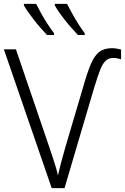

<svg xmlns="http://www.w3.org/2000/svg" viewBox="-20 -968 643 988"><path d="M563 -670Q540 -670 524 -655.5Q508 -641 495 -607.5Q482 -574 465 -518L312 0H246L0 -714H62L234 -210Q247 -173 254.5 -148.5Q262 -124 268 -105Q274 -86 278 -65Q282 -81 285.5 -95.5Q289 -110 293.5 -127.5Q298 -145 304 -166.5Q310 -188 318 -216L409 -524Q430 -598 448.5 -640.5Q467 -683 491.5 -701.5Q516 -720 556 -720Q569 -720 580.5 -718Q592 -716 603 -713V-663Q592 -666 582.5 -668Q573 -670 563 -670ZM325 -948Q336 -926 351.5 -898Q367 -870 384 -843.5Q401 -817 416 -797V-788H381Q366 -804 349 -823Q332 -842 315 -863.5Q298 -885 284.5 -904.5Q271 -924 262 -940V-948ZM166 -948Q177 -926 192.5 -898Q208 -870 225.5 -843.5Q243 -817 258 -797V-788H222Q207 -804 190 -823Q173 -842 156.5 -863.5Q140 -885 126 -904.5Q112 -924 103 -940V-948Z"/></svg>

Font: Noto Sans Display Light
Style: Regular
Weight: 300
Designer: Monotype Design Team
Foundry: Monotype Imaging Inc.
Version: Version 2.003